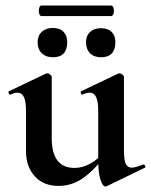

<svg xmlns="http://www.w3.org/2000/svg" viewBox="-20 -660 546 694"><path d="M192 12Q137 12 105.5 -23Q74 -58 74 -113V-260Q74 -293 66.5 -309Q59 -325 43 -325Q32 -325 18 -318Q14 -317 11.5 -323Q9 -329 12 -330L146 -394Q149 -395 151 -395Q156 -395 161.5 -390.5Q167 -386 167 -382V-161Q167 -107 187.5 -80Q208 -53 250 -53Q279 -53 308 -69.5Q337 -86 354 -111L360 -99Q326 -50 284 -19Q242 12 192 12ZM428 -382V-116Q428 -82 434.5 -68Q441 -54 456 -54Q463 -54 473.5 -57Q484 -60 497 -65Q501 -67 504 -61.5Q507 -56 504 -54L366 13Q364 14 361 14Q351 14 343 -11Q335 -36 335 -82V-260Q335 -293 327.5 -309Q320 -325 304 -325Q293 -325 278 -318Q275 -317 272.5 -323Q270 -329 273 -330L407 -394Q409 -395 412 -395Q417 -395 422.5 -390.5Q428 -386 428 -382ZM171 -453Q146 -453 131 -467.5Q116 -482 116 -508Q116 -531 131 -545Q146 -559 171 -559Q196 -559 209.5 -545Q223 -531 223 -508Q223 -453 171 -453ZM345 -453Q320 -453 305.5 -467.5Q291 -482 291 -508Q291 -531 305.5 -544.5Q320 -558 345 -558Q370 -558 383.5 -544.5Q397 -531 397 -508Q397 -453 345 -453ZM130 -602Q124 -602 121.5 -611.5Q119 -621 121.5 -630.5Q124 -640 130 -640H381Q388 -640 390.5 -630.5Q393 -621 390.5 -611.5Q388 -602 381 -602Z"/></svg>

Font: Cormorant Garamond Light
Style: Regular
Weight: 300
Designer: Christian Thalmann (Catharsis Fonts)
Foundry: Catharsis Fonts
Version: Version 4.001